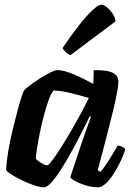

<svg xmlns="http://www.w3.org/2000/svg" viewBox="-20 -799 557 819"><path d="M167 0Q151 0 124.5 -9Q98 -18 71.5 -31Q45 -44 26 -56.5Q7 -69 6 -75Q8 -112 15.5 -156Q23 -200 33.5 -243.5Q44 -287 54 -324.5Q64 -362 72 -386Q80 -410 83 -414Q89 -421 107.5 -435Q126 -449 149.5 -464Q173 -479 194 -489.5Q215 -500 224 -500Q252 -500 294.5 -482Q337 -464 378 -441L380 -500Q441 -500 463 -487.5Q485 -475 485 -449Q485 -419 461 -321Q437 -223 397 -73L408 -66Q418 -76 431.5 -96Q445 -116 458.5 -138.5Q472 -161 482 -178Q491 -178 501.5 -173Q512 -168 514 -163Q509 -142 496 -114.5Q483 -87 466.5 -60.5Q450 -34 432 -17Q414 0 398 0Q373 0 346.5 -8Q320 -16 301 -26.5Q282 -37 280 -44L329 -191Q340 -223 351 -254Q362 -285 368 -301L363 -304Q347 -270 326 -229Q305 -188 282.5 -147.5Q260 -107 238.5 -73.5Q217 -40 198.5 -20Q180 0 167 0ZM182 -94Q187 -94 204 -116.5Q221 -139 243 -174Q265 -209 288 -249Q311 -289 330 -324.5Q349 -360 359 -381Q312 -395 275.5 -403.5Q239 -412 209 -413Q198 -402 187.5 -372.5Q177 -343 167 -305.5Q157 -268 149.5 -230.5Q142 -193 137.5 -163.5Q133 -134 133 -122Q142 -112 157.5 -103Q173 -94 182 -94ZM281 -564Q269 -568 259.5 -577.5Q250 -587 247 -594Q283 -648 316 -690Q349 -732 374.5 -755.5Q400 -779 412 -779Q422 -779 435.5 -768.5Q449 -758 460 -741.5Q471 -725 473 -708Z"/></svg>

Font: Texturina 72pt 72pt ExtraBold
Style: Italic
Weight: 800
Italic angle: -11°
Designer: Guillermo Torres Carreño
Foundry: Omnibus-Type
Version: Version 1.002; ttfautohint (v1.8.3)